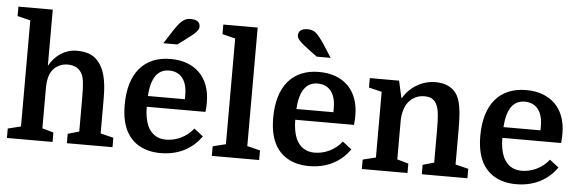

<svg xmlns="http://www.w3.org/2000/svg" viewBox="-50 -961 3427 1136"><g transform="rotate(5 1663.0 -393.0)"><path d="M375 -56V0H646V-56L569 -75V-281C569 -396 550 -463 509 -506C480 -537 442 -550 385 -550C317 -550 258 -510 223 -446V-780H19V-724L96 -705V-75L19 -56V0H290V-56L223 -75V-316C223 -361 232 -393 243 -410C263 -445 301 -464 338 -464C381 -464 410 -448 426 -415C438 -390 442 -355 442 -268V-75Z M975 -639 1013 -667C1077 -714 1097 -734 1097 -754C1097 -777 1084 -796 1041 -796C1004 -796 982 -778 941 -715L892 -639ZM1176 -256C1179 -287 1179 -296 1179 -311C1179 -386 1158 -444 1116 -487C1073 -529 1016 -550 943 -550C786 -550 696 -444 696 -257C696 -198 705 -147 725 -106C762 -30 835 10 932 10C1048 10 1126 -43 1173 -110L1119 -152C1078 -99 1016 -72 957 -72C904 -72 868 -98 847 -143C834 -173 827 -211 827 -256ZM941 -481C1008 -481 1048 -433 1048 -346V-320H828C835 -427 872 -481 941 -481Z M1236 -57V0H1517V-57L1440 -76V-780H1236V-723L1313 -704V-76Z M1837 -715C1816 -746 1799 -768 1786 -779C1773 -790 1756 -796 1737 -796C1694 -796 1681 -777 1681 -754C1681 -734 1701 -714 1765 -667L1803 -639H1886ZM2058 -256C2061 -287 2061 -296 2061 -311C2061 -386 2040 -444 1998 -487C1955 -529 1898 -550 1825 -550C1668 -550 1578 -444 1578 -257C1578 -198 1587 -147 1607 -106C1644 -30 1717 10 1814 10C1930 10 2008 -43 2055 -110L2001 -152C1960 -99 1898 -72 1839 -72C1786 -72 1750 -98 1729 -143C1716 -173 1709 -211 1709 -256ZM1823 -481C1890 -481 1930 -433 1930 -346V-320H1710C1717 -427 1754 -481 1823 -481Z M2127 -56V0H2398V-56L2331 -75V-312C2334 -365 2349 -404 2376 -429C2399 -450 2426 -461 2459 -461C2494 -461 2519 -450 2534 -415C2546 -388 2550 -348 2550 -268V-75L2483 -56V0H2754V-56L2677 -75V-281C2677 -396 2667 -459 2640 -496C2613 -532 2572 -550 2517 -550C2440 -550 2367 -508 2327 -440H2323L2301 -540H2127V-484L2204 -465V-75Z M3288 -256C3291 -287 3291 -296 3291 -311C3291 -386 3270 -444 3228 -487C3185 -529 3128 -550 3055 -550C2898 -550 2808 -444 2808 -257C2808 -198 2817 -147 2837 -106C2874 -30 2947 10 3044 10C3160 10 3238 -43 3285 -110L3231 -152C3190 -99 3128 -72 3069 -72C3016 -72 2980 -98 2959 -143C2946 -173 2939 -211 2939 -256ZM3053 -481C3120 -481 3160 -433 3160 -346V-320H2940C2947 -427 2984 -481 3053 -481Z"/></g></svg>

Font: Domine
Style: Bold
Weight: 700
Designer: Pablo Impallari, Rodrigo Fuenzalida, Brenda Gallo
Foundry: Pablo Impallari, Rodrigo Fuenzalida, Brenda Gallo
Version: Version 2.000